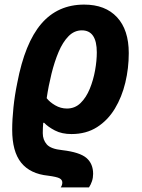

<svg xmlns="http://www.w3.org/2000/svg" viewBox="-20 -575 618 835"><path d="M244 240Q247 236 249 230.5Q251 225 251 219Q251 207 239 200.5Q227 194 189 189Q111 181 72 132.5Q33 84 33 -11Q33 -55 38.5 -108Q44 -161 55 -214Q88 -388 159.5 -471.5Q231 -555 346 -555Q438 -555 489 -500Q540 -445 540 -344Q540 -278 525 -215.5Q510 -153 479.5 -102.5Q449 -52 402 -22Q355 8 291 8Q249 8 219 -7.5Q189 -23 172 -41H168Q167 -32 166.5 -19Q166 -6 166 4Q166 33 183.5 53Q201 73 251 78Q327 87 356 112Q385 137 385 181Q385 198 380 213Q375 228 367 240ZM271 -103Q306 -103 330.5 -127Q355 -151 370.5 -189Q386 -227 393.5 -269Q401 -311 401 -347Q401 -443 336 -443Q303 -443 278 -417.5Q253 -392 235 -349.5Q217 -307 204 -254.5Q191 -202 183 -148Q196 -131 220 -117Q244 -103 271 -103Z"/></svg>

Font: Noto Sans SemiCondensed
Style: Bold Italic
Weight: 700
Width: 4
Italic angle: -12°
Designer: Monotype Design Team
Foundry: Monotype Imaging Inc.
Version: Version 2.013; ttfautohint (v1.8.4.7-5d5b)